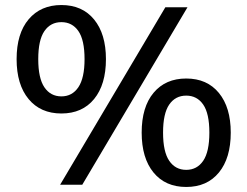

<svg xmlns="http://www.w3.org/2000/svg" viewBox="-20 -734 983 763"><path d="M307 0H219L637 -705H725ZM224 -283Q141 -283 93.5 -340.5Q46 -398 46 -499Q46 -601 94 -657.5Q142 -714 224 -714Q307 -714 354 -656.5Q401 -599 401 -499Q401 -398 354 -340.5Q307 -283 224 -283ZM224 -351Q267 -351 291.5 -387.5Q316 -424 316 -499Q316 -575 291.5 -610.5Q267 -646 224 -646Q181 -646 156.5 -610.5Q132 -575 132 -499Q132 -423 156.5 -387Q181 -351 224 -351ZM720 9Q637 9 590 -48.5Q543 -106 543 -207Q543 -309 590.5 -365.5Q638 -422 720 -422Q803 -422 850 -364.5Q897 -307 897 -207Q897 -106 850 -48.5Q803 9 720 9ZM720 -59Q763 -59 787.5 -95Q812 -131 812 -207Q812 -283 787.5 -318.5Q763 -354 720 -354Q677 -354 652.5 -318.5Q628 -283 628 -207Q628 -131 652.5 -95Q677 -59 720 -59Z"/></svg>

Font: Mulish ExtraLight SemiBold
Style: Regular
Weight: 600
Version: Version 3.603